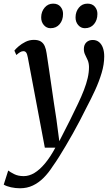

<svg xmlns="http://www.w3.org/2000/svg" viewBox="-67 -760 596 1028"><path d="M82 -452Q78.5 -471.5 73 -478.8Q67.5 -486 58.5 -486Q49.5 -486 40.8 -480.8Q32 -475.5 20.5 -465.5L10 -489Q17 -498.5 32.8 -512Q48.5 -525.5 69.5 -536Q90.5 -546.5 114.5 -546.5Q138 -546.5 151.8 -537.8Q165.5 -529 172.5 -513Q179.5 -497 182.5 -475Q189 -432.5 195.5 -388.2Q202 -344 208.5 -299.2Q215 -254.5 221.5 -209.8Q228 -165 235 -121.5L250.5 -4L308.5 -118Q332 -166 350.8 -205.2Q369.5 -244.5 382.5 -278.2Q395.5 -312 402.5 -342.2Q409.5 -372.5 409.5 -401.5Q409 -423.5 402.2 -438.5Q395.5 -453.5 388.8 -467Q382 -480.5 382 -497.5Q382 -520 395.2 -533Q408.5 -546 429.5 -546Q449.5 -546 463.2 -534.8Q477 -523.5 484 -503.8Q491 -484 491 -458Q491 -415.5 477.2 -369.5Q463.5 -323.5 442 -276.8Q420.5 -230 396 -184Q379 -149.5 360.5 -114.2Q342 -79 323 -45Q304 -11 285.2 20.5Q266.5 52 249 80Q231.5 108 215.5 130Q193 165.5 166.5 192Q140 218.5 109 233.2Q78 248 40 248Q16 248 -8 242.8Q-32 237.5 -47 228.5L-23 153Q-12.5 161.5 8.8 172.2Q30 183 60 183Q89 183 117.2 166Q145.5 149 173.8 115.2Q202 81.5 229.5 30.5H173ZM203.5 -609Q182 -609 167.5 -626Q153 -643 153.5 -668Q154 -698 172 -719.2Q190 -740.5 217.5 -740.5Q243.5 -740.5 257.2 -723.8Q271 -707 270.5 -685Q270.5 -652.5 252.5 -630.8Q234.5 -609 203.5 -609ZM387.5 -609Q366 -609 351.5 -626Q337 -643 337.5 -668Q338 -698 355.5 -719.2Q373 -740.5 401.5 -740.5Q427.5 -740.5 441.2 -723.8Q455 -707 454.5 -685Q454.5 -652.5 436.5 -630.8Q418.5 -609 387.5 -609Z"/></svg>

Font: Merriweather 72pt
Style: Italic
Weight: 400
Italic angle: -7.8°
Version: Version 2.101